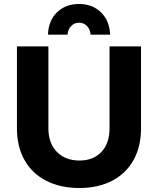

<svg xmlns="http://www.w3.org/2000/svg" viewBox="-20 -933 793 964"><path d="M379 -127Q448 -127 489 -170Q530 -213 530 -289V-700H688V-289Q688 -197 650.5 -129.5Q613 -62 543 -25.5Q473 11 378 11Q283 11 212 -25.5Q141 -62 103 -129.5Q65 -197 65 -289V-700H223V-289Q223 -214 265.5 -170.5Q308 -127 379 -127ZM221 -759Q223 -829 266 -871Q309 -913 377 -913Q444 -913 487 -871Q530 -829 533 -759H435Q433 -785 417 -802Q401 -819 377 -819Q353 -819 337 -802Q321 -785 319 -759Z"/></svg>

Font: Gontserrat SemiBold
Style: Regular
Weight: 600
Designer: Julieta Ulanovsky
Foundry: Julieta Ulanovsky
Version: Version 6.001